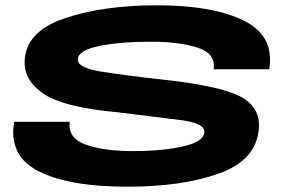

<svg xmlns="http://www.w3.org/2000/svg" viewBox="-20 -702 1098 725"><path d="M461 3Q669.5 3 808.8 -47.5Q948 -98 957.5 -216.5Q964 -297 887.5 -337.5Q811 -378 593.5 -401.5Q449 -417.5 359.5 -432Q270 -446.5 274 -480.5Q278.5 -513.5 358 -529Q437.5 -544.5 550 -544.5Q656 -544.5 725.8 -522.2Q795.5 -500 786.5 -440.5H996.5Q1017.5 -566.5 900.5 -624.2Q783.5 -682 573.5 -682Q367.5 -682 221.8 -632Q76 -582 73 -469.5Q71.5 -395.5 147.8 -345.8Q224 -296 429 -277.5Q568.5 -260.5 662.5 -248.5Q756.5 -236.5 751.5 -200.5Q747 -166 669.5 -148.8Q592 -131.5 481.5 -131.5Q369.5 -131.5 302.2 -156.5Q235 -181.5 243.5 -242H33.5Q11.5 -112.5 126.8 -54.8Q242 3 461 3Z"/></svg>

Font: Anybody ExtraExpanded
Style: Bold Italic
Weight: 700
Width: 8
Italic angle: -10°
Version: Version 1.113;gftools[0.9.25]